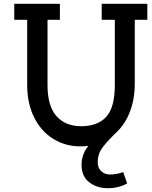

<svg xmlns="http://www.w3.org/2000/svg" viewBox="-20 -760 801 1010"><path d="M755 -656H689V-322Q689 -234 661 -166Q633 -98 583 -55Q532 -4 513 25Q494 54 494 93Q494 124 513 141Q532 158 559 158Q577 158 597 154Q617 150 628 145L649 205Q604 230 548 230Q490 230 449.5 199Q409 168 409 108Q409 51 445 7Q424 10 403 10Q325 10 261 -29Q197 -68 160 -141.5Q123 -215 123 -313V-656H55V-740H295V-656H230V-313Q230 -201 277.5 -148.5Q325 -96 407 -96Q493 -96 538.5 -145Q584 -194 584 -313V-656H515V-740H755Z"/></svg>

Font: Arvo
Style: Regular
Weight: 400
Designer: Anton Koovit (Cyrillic Expansion: Cyreal)
Foundry: Anton Koovit, Yassin Baggar
Version: Version 3.000